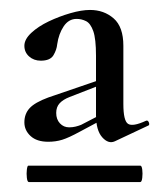

<svg xmlns="http://www.w3.org/2000/svg" viewBox="-20 -650 325 386"><path d="M38 -284Q35 -284 34 -292.5Q33 -301 34 -309Q35 -317 37 -317H262Q265 -317 266 -309Q267 -301 266 -292.5Q265 -284 262 -284ZM211 -366Q198 -360 185.5 -374Q173 -388 173 -419V-538Q173 -572 167.5 -587.5Q162 -603 153 -607.5Q144 -612 134 -612Q118 -612 108 -597Q98 -582 95 -561Q94 -550 87.5 -539Q81 -528 62 -528Q48 -528 38.5 -536.5Q29 -545 29 -558Q29 -571 43 -584Q57 -597 78 -607Q99 -617 121.5 -623.5Q144 -630 161 -630Q189 -630 208.5 -613Q228 -596 228 -558V-441Q228 -407 237.5 -401Q247 -395 273 -407Q277 -409 279 -404.5Q281 -400 279 -398ZM77 -365Q54 -365 41.5 -376.5Q29 -388 29 -404Q29 -421 39.5 -432.5Q50 -444 77 -454L191 -493L192 -483L120 -455Q107 -450 100 -442.5Q93 -435 93 -423Q93 -410 100.5 -402Q108 -394 119 -394Q126 -394 132 -395.5Q138 -397 143 -399L197 -427L198 -416L140 -385Q118 -373 105 -369Q92 -365 77 -365Z"/></svg>

Font: Cormorant Garamond Light SemiBold
Style: Regular
Weight: 600
Version: Version 4.001